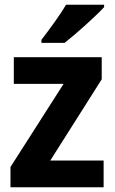

<svg xmlns="http://www.w3.org/2000/svg" viewBox="-20 -786 481 806"><path d="M417 -756V-766H257C231 -721 187 -662 154 -619V-606H251C300 -644 383 -719 417 -756ZM415 0V-112H191L407 -453V-546H38V-434H247L24 -85V0Z"/></svg>

Font: Noto Sans Myanmar SemiCondensed
Style: Bold
Weight: 700
Width: 4
Designer: Monotype Design Team
Foundry: Monotype Imaging Inc.
Version: Version 2.107